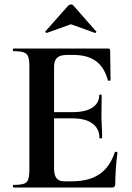

<svg xmlns="http://www.w3.org/2000/svg" viewBox="-20 -843 592 863"><path d="M483 0H41Q38 0 38 -6Q38 -12 41 -12Q72 -12 87 -17Q102 -22 107 -37Q112 -52 112 -81V-544Q112 -573 107 -587.5Q102 -602 87 -607.5Q72 -613 41 -613Q38 -613 38 -619Q38 -625 41 -625H465Q475 -625 475 -616L477 -483Q477 -481 472 -480Q467 -479 465 -482Q449 -541 411 -568.5Q373 -596 311 -596H281Q261 -596 248 -590.5Q235 -585 229 -573Q223 -561 223 -543V-85Q223 -66 228 -53Q233 -40 243 -34Q253 -28 269 -28H302Q380 -28 427 -60Q474 -92 496 -159Q497 -162 502.5 -160.5Q508 -159 508 -157Q504 -128 501 -88.5Q498 -49 498 -15Q498 0 483 0ZM427 -223Q427 -264 396 -287.5Q365 -311 305 -311H170V-339H306Q365 -339 395.5 -359.5Q426 -380 426 -415Q426 -418 431.5 -418Q437 -418 437 -415Q437 -382 436.5 -363.5Q436 -345 436 -325Q436 -300 437.5 -276Q439 -252 439 -223Q439 -221 433 -221Q427 -221 427 -223ZM184 -702 287 -818Q292 -823 299 -823Q306 -823 310 -818L412 -702Q415 -701 412 -697.5Q409 -694 407 -695L299 -734L190 -695Q189 -694 185.5 -697.5Q182 -701 184 -702Z"/></svg>

Font: Cormorant Garamond Light
Style: Regular
Weight: 300
Designer: Christian Thalmann (Catharsis Fonts)
Foundry: Catharsis Fonts
Version: Version 4.001